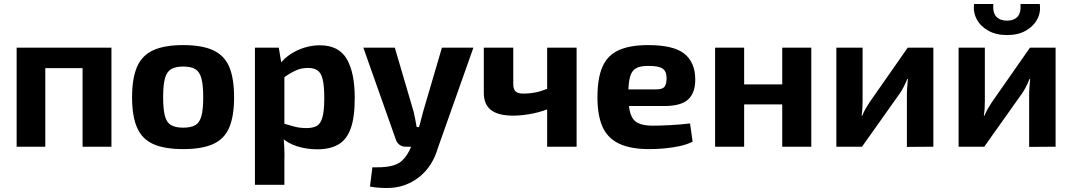

<svg xmlns="http://www.w3.org/2000/svg" viewBox="-20 -732 5350 958"><path d="M536 -494V0H392V-494ZM206 -494V0H63V-494ZM401 -494 400 -392H200V-494Z M894 -507Q987 -507 1043 -481.5Q1099 -456 1123.5 -399Q1148 -342 1148 -246Q1148 -152 1123.5 -95Q1099 -38 1043 -13Q987 12 894 12Q801 12 745 -13Q689 -38 664 -95Q639 -152 639 -246Q639 -342 664 -399Q689 -456 745 -481.5Q801 -507 894 -507ZM894 -400Q856 -400 834 -387Q812 -374 803 -341Q794 -308 794 -246Q794 -186 803 -153Q812 -120 834 -107.5Q856 -95 894 -95Q933 -95 954.5 -107.5Q976 -120 985 -153Q994 -186 994 -246Q994 -308 985 -341Q976 -374 954.5 -387Q933 -400 894 -400Z M1576 -506Q1670 -506 1710 -438Q1750 -370 1750 -243Q1750 -144 1729 -88.5Q1708 -33 1666.5 -10Q1625 13 1563 13Q1511 13 1462.5 -2Q1414 -17 1378 -52L1387 -118Q1421 -108 1448 -100.5Q1475 -93 1510 -93Q1542 -93 1561 -104Q1580 -115 1589 -147.5Q1598 -180 1598 -242Q1598 -303 1590 -336Q1582 -369 1564 -381Q1546 -393 1517 -393Q1484 -393 1457 -381Q1430 -369 1396 -345L1377 -413Q1397 -440 1428.5 -461Q1460 -482 1498 -494Q1536 -506 1576 -506ZM1371 -494 1386 -404 1399 -389V-68L1394 -56Q1397 -26 1398.5 6Q1400 38 1399 70V190H1252V-494Z M2342 -494 2165 6Q2151 53 2129.5 86.5Q2108 120 2081 143.5Q2054 167 2020 183Q1978 203 1928 205.5Q1878 208 1826 199L1838 103Q1881 104 1914 99.5Q1947 95 1971 81Q1990 69 2006 46.5Q2022 24 2032 -2L2059 -66Q2069 -89 2077 -120Q2085 -151 2091 -174L2185 -494ZM1950 -494 2044 -174Q2048 -155 2052 -136Q2056 -117 2059 -98H2086L2039 0H2003Q1986 0 1973 -10Q1960 -20 1955 -36L1793 -494Z M2541 -494V-313Q2541 -287 2552.5 -276Q2564 -265 2591 -265Q2622 -265 2652.5 -271Q2683 -277 2722 -294L2737 -197Q2690 -176 2638 -165.5Q2586 -155 2541 -155Q2466 -155 2430 -183Q2394 -211 2394 -268V-494ZM2857 -494V0H2710V-494Z M3214 -507Q3340 -507 3394 -464.5Q3448 -422 3449 -338Q3450 -271 3415 -237Q3380 -203 3294 -203H3017V-286H3254Q3287 -286 3296.5 -300.5Q3306 -315 3306 -341Q3306 -376 3286.5 -389.5Q3267 -403 3219 -403Q3178 -404 3155.5 -392.5Q3133 -381 3124 -350Q3115 -319 3115 -260Q3115 -198 3126 -164.5Q3137 -131 3163.5 -118Q3190 -105 3236 -105Q3271 -105 3321.5 -107.5Q3372 -110 3423 -116L3436 -25Q3408 -11 3371 -3Q3334 5 3295 8.5Q3256 12 3219 12Q3126 12 3068.5 -15.5Q3011 -43 2986 -100Q2961 -157 2961 -246Q2961 -343 2986.5 -400Q3012 -457 3068 -482Q3124 -507 3214 -507Z M3693 -494V0H3548V-494ZM3892 -311V-211H3687V-311ZM4028 -494V0H3883V-494Z M4637 -494V0L4505 1V-259Q4505 -278 4506.5 -297Q4508 -316 4510 -338H4507Q4500 -320 4489.5 -299.5Q4479 -279 4469 -265L4281 0H4153V-494H4284V-228Q4284 -210 4283 -192.5Q4282 -175 4279 -155H4282Q4290 -174 4299.5 -190.5Q4309 -207 4319 -222L4509 -494Z M5247 -494V0L5115 1V-259Q5115 -278 5116.5 -297Q5118 -316 5120 -338H5117Q5110 -320 5099.5 -299.5Q5089 -279 5079 -265L4891 0H4763V-494H4894V-228Q4894 -210 4893 -192.5Q4892 -175 4889 -155H4892Q4900 -174 4909.5 -190.5Q4919 -207 4929 -222L5119 -494ZM5072 -712H5168Q5174 -671 5155.5 -636Q5137 -601 5098.5 -579Q5060 -557 5005 -557Q4950 -557 4911 -579Q4872 -601 4853.5 -636Q4835 -671 4840 -712H4936Q4933 -668 4951.5 -648.5Q4970 -629 5005 -629Q5039 -629 5057 -648.5Q5075 -668 5072 -712Z"/></svg>

Font: Exo 2
Style: Bold
Weight: 700
Designer: Natanael Gama
Foundry: Natanael Gama
Version: Version 2.010